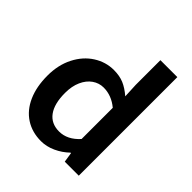

<svg xmlns="http://www.w3.org/2000/svg" viewBox="-213 -914 1066 1066"><g transform="rotate(45 320.5 -380.5)"><path d="M49 -270Q49 -354 82 -418.5Q115 -483 170 -518Q225 -553 288 -553Q333 -553 366.5 -539Q400 -525 436 -494L432 -580V-774H565V0H455L446 -58H442Q409 -26 366.5 -6.5Q324 13 281 13Q211 13 158.5 -21Q106 -55 77.5 -119Q49 -183 49 -270ZM432 -155V-400Q379 -444 317 -444Q281 -444 251 -423Q221 -402 203.5 -363Q186 -324 186 -271Q186 -186 219 -141Q252 -96 314 -96Q379 -96 432 -155Z"/></g></svg>

Font: Nebula Sans Semibold
Style: Regular
Weight: 600
Designer: Paul D. Hunt for Adobe (as Source Sans)
Foundry: Nebula Entertainment & Broadcasting LLC
Version: Version 1.010